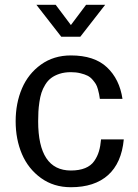

<svg xmlns="http://www.w3.org/2000/svg" viewBox="-20 -764 572 796"><path d="M313 -611.8H233.9L130.9 -744.1H210.9L273.9 -660.2L336.9 -744.1H416ZM493.2 -186Q483.9 -87.9 427.7 -37.8Q371.6 12.2 273.9 12.2Q202.6 12.2 149.9 -25.9Q97.2 -64 71 -125.2Q44.9 -186.5 44.9 -261.2Q44.9 -335.9 71 -397.2Q97.2 -458.5 149.9 -496.3Q202.6 -534.2 273.9 -534.2Q371.1 -534.2 423.3 -485.1Q475.6 -436 487.8 -354H394Q392.1 -366.7 390.9 -373.3Q389.6 -379.9 386 -393.6Q382.3 -407.2 377.4 -415.3Q372.6 -423.3 363.5 -433.8Q354.5 -444.3 342.8 -450.2Q331.1 -456.1 313.2 -460.4Q295.4 -464.8 273.9 -464.8Q247.6 -464.8 226.8 -458Q206.1 -451.2 191.9 -440.4Q177.7 -429.7 167.5 -412.8Q157.2 -396 151.9 -379.4Q146.5 -362.8 143.3 -340.6Q140.1 -318.4 139.2 -301Q138.2 -283.7 138.2 -261.2Q138.2 -57.1 273.9 -57.1Q308.6 -57.1 333 -67.1Q357.4 -77.1 370.6 -96.2Q383.8 -115.2 390.1 -136.5Q396.5 -157.7 398.9 -186Z"/></svg>

Font: Standard
Style: Regular
Weight: 400
Designer: Bryce Wilner
Version: Version 2.000;PS 2.0;hotconv 16.6.51;makeotf.lib2.5.65220 DE